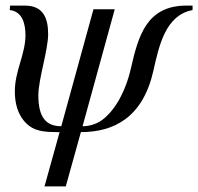

<svg xmlns="http://www.w3.org/2000/svg" viewBox="-20 -461 708 686"><path d="M668 -441H646C503 -441 474 -331 448 -218C428 -130 388 -63 343 -31C321 -16 297 -10 275 -10L390 -428H314L199 -10C146 -10 117 -40 117 -120C117 -178 152 -282 152 -339C152 -397 134 -441 69 -441H16L15 -425C61 -420 71 -374 71 -335C71 -268 33 -207 33 -135C33 -70 57 -31 86 -10C112 9 148 11 184 11H193L139 205H215L269 11C386 11 490 -40 528 -208C548 -297 571 -407 668 -425Z"/></svg>

Font: XITS
Style: Italic
Weight: 400
Italic angle: -16.33°
Designer: MicroPress Inc., with final additions and corrections provided by Coen Hoffman, Elsevier (retired)
Version: Version 1.107